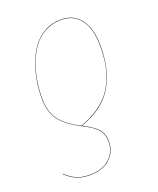

<svg xmlns="http://www.w3.org/2000/svg" viewBox="-135 -609 726 882"><g transform="rotate(-20 228.5 -168.0)"><path d="M152.8 190.9Q113.8 190.9 87.4 179.4Q61 168 34.2 143.1L36.1 142.1Q62.5 166.5 88.1 177.7Q113.8 189 152.8 189Q212.9 189 248.5 157Q284.2 125 284.2 73.2Q284.2 38.1 263.4 14.6Q242.7 -8.8 191.9 -34.2Q123 -68.8 93 -109.4Q63 -149.9 63 -215.8Q63 -255.9 69.3 -296.6Q75.7 -337.4 91.1 -379.6Q106.4 -421.9 129.2 -453.9Q151.9 -485.8 188 -506.3Q224.1 -526.9 269 -526.9Q332.5 -526.9 366.2 -480.5Q399.9 -434.1 399.9 -352.1Q399.9 -294.4 389.9 -248Q379.9 -201.7 356.9 -160.2Q334 -118.7 293.5 -87.2Q252.9 -55.7 194.8 -35.2Q245.6 -8.8 265.9 14.4Q286.1 37.6 286.1 73.2Q286.1 125.5 250 158.2Q213.9 190.9 152.8 190.9ZM191.9 -36.1Q240.7 -53.2 277.1 -78.1Q313.5 -103 336.2 -132.1Q358.9 -161.1 373 -197.8Q387.2 -234.4 392.6 -271Q397.9 -307.6 397.9 -352.1Q397.9 -433.6 365 -479.2Q332 -524.9 269 -524.9Q224.6 -524.9 188.7 -504.6Q152.8 -484.4 130.1 -452.4Q107.4 -420.4 92.3 -378.4Q77.1 -336.4 71 -296.1Q64.9 -255.9 64.9 -215.8Q64.9 -150.4 94.2 -110.6Q123.5 -70.8 191.9 -36.1Z"/></g></svg>

Font: Fira Sans Compressed Two
Style: Italic
Weight: 100
Width: 3
Italic angle: -8°
Designer: Carrois Corporate & Edenspiekermann AG
Foundry: Carrois Corporate GbR & Edenspiekermann AG
Version: Version 4.203;PS 004.203;hotconv 1.0.88;makeotf.lib2.5.64775